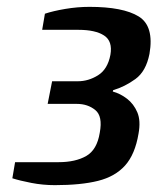

<svg xmlns="http://www.w3.org/2000/svg" viewBox="-20 -530 459 560"><path d="M140 10Q105 10 71.5 3.5Q38 -3 16 -10L24 -57H151Q200 -57 231.5 -75Q263 -93 271 -143Q280 -191 258 -209Q236 -227 204 -227H119L132 -293H207Q238 -293 266 -310.5Q294 -328 302 -370Q309 -410 283.5 -426.5Q258 -443 209 -443H103L111 -490Q135 -498 170.5 -504Q206 -510 241 -510Q339 -510 384.5 -482Q430 -454 416 -373Q406 -322 375 -299.5Q344 -277 310 -267L309 -263Q331 -257 350.5 -242Q370 -227 380.5 -202.5Q391 -178 384 -140Q374 -80 345 -47.5Q316 -15 266 -2.5Q216 10 140 10Z"/></svg>

Font: Cuprum SemiBold
Style: Italic
Weight: 600
Italic angle: -10°
Version: Version 3.000